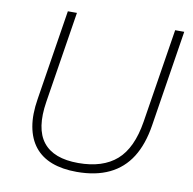

<svg xmlns="http://www.w3.org/2000/svg" viewBox="-80 -785 879 874"><g transform="rotate(10 360.0 -348.5)"><path d="M330 8Q264 8 215 -10.5Q166 -29 136 -66.5Q106 -104 96 -159.5Q86 -215 98 -288L164 -705H206L139 -282Q119 -156 167.5 -94.5Q216 -33 330 -33Q443 -33 507 -89Q571 -145 591 -270L660 -705H702L632 -261Q618 -171 580.5 -111.5Q543 -52 480.5 -22Q418 8 330 8Z"/></g></svg>

Font: Nunito Sans 12pt ExtraLight 12pt ExtraLight
Style: Italic
Weight: 250
Italic angle: -9°
Version: Version 3.101;gftools[0.9.27]